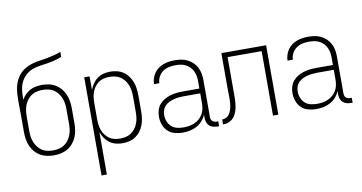

<svg xmlns="http://www.w3.org/2000/svg" viewBox="-87 -968 2673 1416"><g transform="rotate(-10 1250.0 -260.0)"><path d="M250 8Q223 8 197 2.5Q171 -3 148 -16.5Q125 -30 107.5 -50.5Q90 -71 79.5 -95.5Q69 -120 65 -146.5Q61 -173 61 -200V-311Q61 -342 60.5 -373Q60 -404 60 -435Q60 -463 62 -490Q64 -517 70.5 -543Q77 -569 90 -593.5Q103 -618 122.5 -637Q142 -656 166.5 -668.5Q191 -681 217 -688Q243 -695 270 -698.5Q297 -702 323.5 -707Q350 -712 376.5 -719Q403 -726 428 -735V-698Q401 -687 373 -680Q345 -673 316 -668.5Q287 -664 258 -660Q229 -656 202 -645Q175 -634 153.5 -613.5Q132 -593 119 -567Q106 -541 102 -511.5Q98 -482 98 -453V-435Q109 -455 125.5 -472Q142 -489 162 -499.5Q182 -510 205 -514.5Q228 -519 251 -519Q278 -519 304 -513.5Q330 -508 353 -494Q376 -480 393 -459.5Q410 -439 420.5 -414.5Q431 -390 435 -363.5Q439 -337 439 -311V-200Q439 -173 435 -146.5Q431 -120 420.5 -95.5Q410 -71 392.5 -50.5Q375 -30 352 -16.5Q329 -3 303 2.5Q277 8 250 8ZM250 -29Q272 -29 293 -33.5Q314 -38 332 -49.5Q350 -61 363.5 -78.5Q377 -96 385 -116Q393 -136 396 -157Q399 -178 399 -200V-311Q399 -332 396 -353.5Q393 -375 385 -395Q377 -415 363.5 -432.5Q350 -450 332 -461.5Q314 -473 293 -477.5Q272 -482 250 -482Q229 -482 207.5 -477.5Q186 -473 168 -461.5Q150 -450 136.5 -432.5Q123 -415 115 -395Q107 -375 104 -353.5Q101 -332 101 -311V-200Q101 -178 104 -157Q107 -136 115 -116Q123 -96 136.5 -78.5Q150 -61 168 -49.5Q186 -38 207 -33.5Q228 -29 250 -29Z M569 215V-520H609V-418Q618 -442 632.5 -463.5Q647 -485 667.5 -500Q688 -515 713 -521.5Q738 -528 764 -528Q789 -528 814.5 -522Q840 -516 861.5 -501.5Q883 -487 898.5 -466Q914 -445 923 -421Q932 -397 935.5 -371.5Q939 -346 939 -320V-200Q939 -174 935.5 -148.5Q932 -123 923 -99Q914 -75 898.5 -54Q883 -33 861.5 -18.5Q840 -4 814.5 2Q789 8 764 8Q738 8 713 1.5Q688 -5 667.5 -20Q647 -35 632.5 -56.5Q618 -78 609 -102V215ZM751 -29Q772 -29 793.5 -33.5Q815 -38 833 -50Q851 -62 864 -79Q877 -96 885 -116Q893 -136 896 -157.5Q899 -179 899 -200V-320Q899 -341 896 -362.5Q893 -384 885 -404Q877 -424 864 -441Q851 -458 833 -470Q815 -482 793.5 -486.5Q772 -491 751 -491Q730 -491 709 -486Q688 -481 671 -469Q654 -457 641.5 -440Q629 -423 621.5 -403Q614 -383 611.5 -362Q609 -341 609 -320V-200Q609 -179 611.5 -158Q614 -137 621.5 -117Q629 -97 641.5 -80Q654 -63 671 -51Q688 -39 709 -34Q730 -29 751 -29Z M1214 8Q1184 8 1154.5 0Q1125 -8 1103 -29Q1081 -50 1071 -79Q1061 -108 1061 -138Q1061 -163 1068 -186.5Q1075 -210 1090.5 -228.5Q1106 -247 1127.5 -259.5Q1149 -272 1172 -279Q1195 -286 1219.5 -288.5Q1244 -291 1268 -291H1391V-348Q1391 -367 1387.5 -386Q1384 -405 1375.5 -422.5Q1367 -440 1353.5 -453.5Q1340 -467 1323 -476Q1306 -485 1287 -488Q1268 -491 1248 -491Q1223 -491 1198 -486Q1173 -481 1152.5 -466.5Q1132 -452 1119.5 -429Q1107 -406 1107 -381H1067Q1067 -403 1074 -424Q1081 -445 1093.5 -463Q1106 -481 1124 -494Q1142 -507 1162.5 -514.5Q1183 -522 1204.5 -525Q1226 -528 1248 -528Q1273 -528 1297 -524Q1321 -520 1343 -509Q1365 -498 1382.5 -481Q1400 -464 1411 -442.5Q1422 -421 1426.5 -396.5Q1431 -372 1431 -348V-71Q1431 -63 1433.5 -54.5Q1436 -46 1442 -40Q1448 -34 1456.5 -31.5Q1465 -29 1473 -29H1486V8H1473Q1457 8 1441 3.5Q1425 -1 1413 -12Q1401 -23 1396 -39Q1391 -55 1391 -71V-96Q1381 -71 1362.5 -50Q1344 -29 1320 -16Q1296 -3 1269 2.5Q1242 8 1214 8ZM1227 -29Q1248 -29 1269 -32.5Q1290 -36 1309.5 -44.5Q1329 -53 1345 -67Q1361 -81 1371.5 -99Q1382 -117 1386.5 -138Q1391 -159 1391 -180V-255H1268Q1249 -255 1230 -253Q1211 -251 1193 -246.5Q1175 -242 1157.5 -233.5Q1140 -225 1126.5 -211.5Q1113 -198 1107 -179.5Q1101 -161 1101 -142Q1101 -118 1110 -95Q1119 -72 1137 -56Q1155 -40 1179 -34.5Q1203 -29 1227 -29Z M1517 0V-37Q1529 -37 1540.5 -41Q1552 -45 1560.5 -53Q1569 -61 1575 -71.5Q1581 -82 1585 -93Q1589 -104 1591.5 -115.5Q1594 -127 1595 -138.5Q1596 -150 1596.5 -162Q1597 -174 1597 -186Q1597 -205 1596.5 -223.5Q1596 -242 1596 -261V-520H1931V0H1891V-483H1636V-223Q1636 -205 1636 -187Q1636 -169 1635 -151Q1634 -133 1631 -115.5Q1628 -98 1622.5 -81Q1617 -64 1607.5 -48.5Q1598 -33 1584 -21.5Q1570 -10 1552.5 -5Q1535 0 1517 0Z M2214 8Q2184 8 2154.5 0Q2125 -8 2103 -29Q2081 -50 2071 -79Q2061 -108 2061 -138Q2061 -163 2068 -186.5Q2075 -210 2090.5 -228.5Q2106 -247 2127.5 -259.5Q2149 -272 2172 -279Q2195 -286 2219.5 -288.5Q2244 -291 2268 -291H2391V-348Q2391 -367 2387.5 -386Q2384 -405 2375.5 -422.5Q2367 -440 2353.5 -453.5Q2340 -467 2323 -476Q2306 -485 2287 -488Q2268 -491 2248 -491Q2223 -491 2198 -486Q2173 -481 2152.5 -466.5Q2132 -452 2119.5 -429Q2107 -406 2107 -381H2067Q2067 -403 2074 -424Q2081 -445 2093.5 -463Q2106 -481 2124 -494Q2142 -507 2162.5 -514.5Q2183 -522 2204.5 -525Q2226 -528 2248 -528Q2273 -528 2297 -524Q2321 -520 2343 -509Q2365 -498 2382.5 -481Q2400 -464 2411 -442.5Q2422 -421 2426.5 -396.5Q2431 -372 2431 -348V-71Q2431 -63 2433.5 -54.5Q2436 -46 2442 -40Q2448 -34 2456.5 -31.5Q2465 -29 2473 -29H2486V8H2473Q2457 8 2441 3.5Q2425 -1 2413 -12Q2401 -23 2396 -39Q2391 -55 2391 -71V-96Q2381 -71 2362.5 -50Q2344 -29 2320 -16Q2296 -3 2269 2.5Q2242 8 2214 8ZM2227 -29Q2248 -29 2269 -32.5Q2290 -36 2309.5 -44.5Q2329 -53 2345 -67Q2361 -81 2371.5 -99Q2382 -117 2386.5 -138Q2391 -159 2391 -180V-255H2268Q2249 -255 2230 -253Q2211 -251 2193 -246.5Q2175 -242 2157.5 -233.5Q2140 -225 2126.5 -211.5Q2113 -198 2107 -179.5Q2101 -161 2101 -142Q2101 -118 2110 -95Q2119 -72 2137 -56Q2155 -40 2179 -34.5Q2203 -29 2227 -29Z"/></g></svg>

Font: Iosevka SS18 Extralight
Style: Regular
Weight: 200
Monospace: yes
Designer: Belleve Invis
Foundry: Belleve Invis
Version: Version 25.1.1; ttfautohint (v1.8.4)